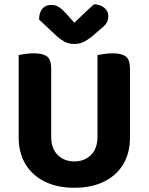

<svg xmlns="http://www.w3.org/2000/svg" viewBox="-20 -867 700 904"><path d="M330 17Q248 17 189.5 -12.5Q131 -42 99.5 -95Q68 -148 68 -219V-285H221V-223Q221 -168 251.5 -137.5Q282 -107 330 -107Q378 -107 408.5 -137.5Q439 -168 439 -223V-285H592V-219Q592 -148 561 -95Q530 -42 471 -12.5Q412 17 330 17ZM221 -255H68V-608Q79 -610 99 -613Q119 -616 139 -616Q182 -616 201.5 -601Q221 -586 221 -544ZM592 -253H439V-608Q450 -610 470.5 -613Q491 -616 510 -616Q553 -616 572.5 -601Q592 -586 592 -544ZM330 -760Q353 -782 376.5 -804.5Q400 -827 423 -847Q452 -846 471 -830.5Q490 -815 490 -790Q490 -771 480.5 -757Q471 -743 447 -725L412 -694Q387 -675 369 -667.5Q351 -660 330 -660Q303 -660 284 -670.5Q265 -681 247 -697L164 -775Q164 -808 179.5 -826Q195 -844 222 -844Q240 -844 256 -834.5Q272 -825 296 -798Z"/></svg>

Font: Baloo Bhaijaan 2
Style: Bold
Weight: 700
Designer: Sanskriti Dholi, Noopur Datye and Ek Type
Foundry: Ek Type
Version: Version 1.701